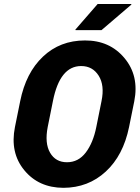

<svg xmlns="http://www.w3.org/2000/svg" viewBox="-20 -922 693 953"><path d="M382.8 -594.2Q276.9 -594.2 242.7 -420.4L216.8 -291.5Q201.2 -211.4 228.5 -164.1Q255.9 -116.7 312.5 -116.7Q369.1 -116.7 405.8 -165Q442.4 -213.4 458 -291.5L483.9 -420.4Q500 -498.5 469.7 -546.4Q439.5 -594.2 382.8 -594.2ZM294.9 10.3Q171.9 9.8 100.6 -77.1Q28.8 -164.1 54.2 -291.5L80.1 -419.4Q108.4 -561 193.4 -641.1Q278.3 -721.2 401.4 -721.2Q524.4 -721.7 597.7 -633.8Q671.4 -545.9 646.5 -419.4L620.6 -291.5Q591.8 -150.4 504.9 -70.3Q418 9.8 294.9 10.3ZM464.8 -902.3H631.3L632.3 -899.4L483.9 -772.5H355L354 -774.9Z"/></svg>

Font: Roboto-BlackItalic
Style: Italic
Weight: 900
Italic angle: -12°
Designer: Google
Version: Version 1.100141; 2013